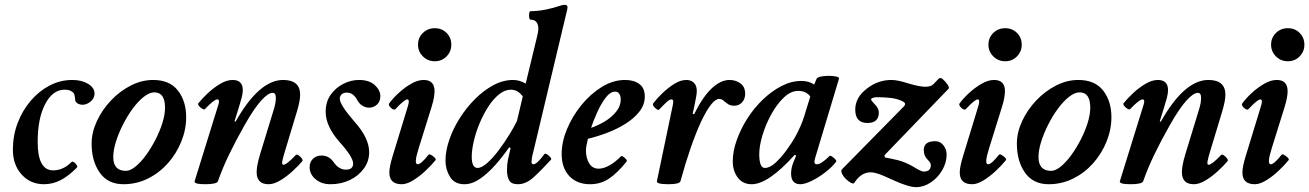

<svg xmlns="http://www.w3.org/2000/svg" viewBox="-20 -745 5387 790"><path d="M161 13Q105 13 69 -27Q33 -67 33 -129Q33 -187 52.5 -238.5Q72 -290 106 -330Q140 -370 184 -393Q228 -416 278 -416Q316 -416 342.5 -400Q369 -384 369 -360Q369 -341 353 -327.5Q337 -314 320 -314Q299 -314 290 -329Q289 -340 287.5 -349.5Q286 -359 282 -363Q278 -368 269 -372Q260 -376 246 -376Q197 -376 166 -317Q135 -258 135 -161Q135 -44 199 -44Q240 -44 274 -78Q278 -82 284.5 -77.5Q291 -73 295.5 -66Q300 -59 296 -55Q260 -19 228 -3Q196 13 161 13Z M488 13Q424 13 390.5 -34.5Q357 -82 357 -154Q357 -200 378.5 -246.5Q400 -293 436.5 -331.5Q473 -370 518 -393Q563 -416 610 -416Q678 -416 712 -372.5Q746 -329 746 -263Q746 -212 726 -162.5Q706 -113 671 -73.5Q636 -34 589 -10.5Q542 13 488 13ZM498 -42Q516 -42 538 -60Q560 -78 581 -107Q602 -136 620 -171Q638 -206 648.5 -240Q659 -274 659 -302Q659 -365 615 -365Q595 -365 571.5 -346.5Q548 -328 526 -298Q504 -268 486 -232.5Q468 -197 457 -162Q446 -127 446 -99Q446 -42 498 -42Z M825 13Q776 13 781 0L879 -316Q885 -336 874 -336Q861 -336 823 -296Q820 -293 812 -297.5Q804 -302 798.5 -309.5Q793 -317 796 -320Q812 -340 835.5 -362Q859 -384 886 -400Q913 -416 937 -416Q979 -416 979 -374Q979 -361 974.5 -343.5Q970 -326 963 -304L945 -246L949 -244Q1046 -416 1145 -416Q1215 -416 1215 -355Q1215 -342 1211.5 -324.5Q1208 -307 1202 -287L1154 -128Q1144 -96 1141.5 -81.5Q1139 -67 1146 -67Q1159 -67 1197 -107Q1201 -111 1208.5 -106Q1216 -101 1221.5 -93.5Q1227 -86 1224 -82Q1208 -63 1183.5 -40.5Q1159 -18 1133 -2.5Q1107 13 1085 13Q1036 13 1036 -37Q1036 -63 1050 -110L1103 -283Q1111 -308 1113 -320.5Q1115 -333 1115 -343Q1115 -363 1102 -363Q1083 -363 1054 -330.5Q1025 -298 988 -233Q951 -168 923 -110Q895 -52 877 0Q873 13 825 13Z M1339 13Q1303 13 1278.5 -7.5Q1254 -28 1254 -57Q1254 -78 1267.5 -91.5Q1281 -105 1303 -105Q1335 -105 1354 -76Q1375 -47 1403 -47Q1433 -47 1433 -72Q1433 -99 1376 -162Q1320 -226 1320 -285Q1320 -326 1340.5 -355Q1361 -384 1392.5 -400Q1424 -416 1457 -416Q1499 -416 1522 -395Q1545 -374 1545 -349Q1545 -328 1531.5 -315Q1518 -302 1498 -302Q1485 -302 1472 -309.5Q1459 -317 1450 -333Q1434 -364 1407 -364Q1393 -364 1385.5 -356.5Q1378 -349 1378 -339Q1378 -314 1438 -245Q1499 -177 1499 -119Q1499 -82 1477.5 -52Q1456 -22 1420 -4.5Q1384 13 1339 13Z M1769 -493Q1740 -493 1720 -513Q1700 -533 1700 -561Q1700 -590 1720 -609.5Q1740 -629 1769 -629Q1798 -629 1817.5 -609.5Q1837 -590 1837 -561Q1837 -533 1817.5 -513Q1798 -493 1769 -493ZM1633 13Q1582 13 1582 -35Q1582 -48 1585.5 -64.5Q1589 -81 1595 -101L1654 -294Q1662 -318 1662 -327Q1662 -336 1656 -336Q1644 -336 1607 -296Q1603 -292 1595.5 -296Q1588 -300 1583 -307.5Q1578 -315 1581 -319Q1596 -340 1620.5 -362.5Q1645 -385 1672 -400.5Q1699 -416 1723 -416Q1768 -416 1768 -370Q1768 -345 1756 -306L1703 -136Q1692 -101 1691 -85Q1690 -69 1699 -69Q1712 -69 1743 -108Q1746 -112 1754 -107.5Q1762 -103 1768.5 -96.5Q1775 -90 1772 -86Q1755 -65 1730.5 -42Q1706 -19 1680 -3Q1654 13 1633 13Z M1891 13Q1850 13 1831.5 -17.5Q1813 -48 1813 -84Q1813 -124 1828.5 -169.5Q1844 -215 1871.5 -258.5Q1899 -302 1934.5 -337.5Q1970 -373 2010 -394.5Q2050 -416 2091 -416Q2118 -416 2143 -401L2188 -587Q2195 -614 2195 -626Q2195 -664 2163 -664Q2159 -664 2157.5 -673Q2156 -682 2157.5 -690.5Q2159 -699 2163 -699Q2194 -699 2227.5 -706Q2261 -713 2283 -721Q2292 -724 2296 -724.5Q2300 -725 2303 -725Q2315 -725 2315 -716Q2315 -712 2314.5 -709Q2314 -706 2313 -702L2174 -119Q2170 -105 2168.5 -94.5Q2167 -84 2167 -79Q2167 -69 2175 -69Q2189 -69 2220 -111Q2223 -115 2231 -110Q2239 -105 2244.5 -98Q2250 -91 2247 -88Q2207 -44 2175.5 -15.5Q2144 13 2111 13Q2083 13 2074.5 -4Q2066 -21 2066 -44Q2066 -68 2070 -88Q2074 -108 2081 -136L2075 -139Q2051 -104 2020 -68.5Q1989 -33 1956 -10Q1923 13 1891 13ZM1945 -54Q1962 -54 1985.5 -75Q2009 -96 2032.5 -127.5Q2056 -159 2076 -191.5Q2096 -224 2107 -247L2131 -348Q2111 -376 2082 -376Q2057 -376 2033 -356.5Q2009 -337 1989 -306Q1969 -275 1953.5 -238Q1938 -201 1929.5 -164.5Q1921 -128 1921 -100Q1921 -54 1945 -54Z M2408 13Q2354 13 2322.5 -20.5Q2291 -54 2291 -112Q2291 -161 2313 -214Q2335 -267 2372.5 -313Q2410 -359 2456.5 -387.5Q2503 -416 2552 -416Q2588 -416 2610.5 -399.5Q2633 -383 2633 -348Q2633 -314 2611 -286Q2589 -258 2554 -236Q2519 -214 2478 -198.5Q2437 -183 2399 -174Q2395 -156 2393 -146Q2391 -136 2391 -125Q2391 -94 2404.5 -72.5Q2418 -51 2443 -51Q2464 -51 2488.5 -65Q2513 -79 2534 -101Q2537 -105 2544 -100.5Q2551 -96 2556 -90Q2561 -84 2558 -80Q2521 -34 2486.5 -10.5Q2452 13 2408 13ZM2412 -219Q2439 -228 2467 -244.5Q2495 -261 2514.5 -284.5Q2534 -308 2534 -336Q2534 -350 2528 -359Q2522 -368 2511 -368Q2491 -368 2472 -343Q2453 -318 2437.5 -283.5Q2422 -249 2412 -219Z M2731 13Q2679 13 2683 0L2749 -316Q2750 -322 2750 -324.5Q2750 -327 2750 -329Q2750 -336 2742 -336Q2735 -336 2723.5 -325.5Q2712 -315 2692 -294Q2689 -291 2681.5 -296Q2674 -301 2669 -308.5Q2664 -316 2668 -320Q2683 -340 2706 -362Q2729 -384 2754.5 -400Q2780 -416 2804 -416Q2823 -416 2835 -404.5Q2847 -393 2847 -371Q2847 -360 2844 -344.5Q2841 -329 2836 -304L2830 -277L2836 -275Q2871 -346 2908 -381Q2945 -416 2982 -416Q3007 -416 3026.5 -402Q3046 -388 3046 -359Q3046 -338 3033.5 -324Q3021 -310 3001 -310Q2985 -310 2975 -317Q2965 -324 2957 -331Q2949 -338 2939 -338Q2909 -338 2864 -243Q2842 -195 2821 -134Q2800 -73 2780 0Q2777 13 2731 13Z M3073 13Q3036 13 3015.5 -14.5Q2995 -42 2995 -81Q2995 -122 3011 -167.5Q3027 -213 3054.5 -256.5Q3082 -300 3118.5 -335Q3155 -370 3195.5 -391Q3236 -412 3278 -412Q3308 -412 3330 -397L3340 -421Q3343 -427 3358 -430Q3373 -433 3390.5 -433Q3408 -433 3421 -430Q3434 -427 3432 -421L3334 -95Q3332 -87 3331.5 -84Q3331 -81 3331 -79Q3331 -69 3341 -69Q3359 -69 3393 -103Q3396 -106 3403.5 -101Q3411 -96 3417 -89.5Q3423 -83 3420 -79Q3403 -57 3375 -35.5Q3347 -14 3319 -0.5Q3291 13 3273 13Q3235 13 3235 -31Q3235 -43 3237.5 -54.5Q3240 -66 3244 -76L3256 -105L3250 -108Q3141 13 3073 13ZM3127 -54Q3148 -54 3171.5 -76Q3195 -98 3216.5 -127.5Q3238 -157 3251 -180Q3277 -227 3290 -270L3314 -348Q3297 -371 3264 -371Q3234 -371 3205.5 -344Q3177 -317 3154 -275.5Q3131 -234 3117.5 -189.5Q3104 -145 3104 -111Q3104 -54 3127 -54Z M3749 25Q3733 25 3709.5 17.5Q3686 10 3661.5 -1Q3637 -12 3617 -21Q3598 -29 3585 -32.5Q3572 -36 3563 -36Q3523 -36 3496 6Q3492 13 3481.5 7.5Q3471 2 3460 -9Q3449 -20 3444 -31.5Q3439 -43 3445 -49L3698 -306Q3704 -312 3704 -317Q3704 -323 3694 -328Q3672 -339 3645.5 -342Q3619 -345 3590 -345Q3577 -345 3570.5 -342Q3564 -339 3564 -337Q3564 -333 3568.5 -328Q3573 -323 3580 -315Q3596 -300 3596 -282Q3596 -239 3549 -239Q3499 -239 3499 -294Q3499 -343 3545 -379Q3591 -416 3648 -416Q3674 -416 3720 -401Q3765 -388 3787 -388Q3812 -388 3822 -400L3842 -421Q3849 -428 3860 -418.5Q3871 -409 3879 -396.5Q3887 -384 3883 -380L3619 -106L3621 -97Q3646 -93 3674 -86Q3702 -79 3733 -62Q3770 -39 3780 -39Q3810 -39 3810 -66Q3810 -75 3796 -89Q3781 -104 3781 -128Q3781 -164 3828 -164Q3849 -164 3862 -147Q3875 -130 3875 -109Q3875 -76 3857 -45Q3839 -14 3810 5.5Q3781 25 3749 25Z M4116 -493Q4087 -493 4067 -513Q4047 -533 4047 -561Q4047 -590 4067 -609.5Q4087 -629 4116 -629Q4145 -629 4164.5 -609.5Q4184 -590 4184 -561Q4184 -533 4164.5 -513Q4145 -493 4116 -493ZM3980 13Q3929 13 3929 -35Q3929 -48 3932.5 -64.5Q3936 -81 3942 -101L4001 -294Q4009 -318 4009 -327Q4009 -336 4003 -336Q3991 -336 3954 -296Q3950 -292 3942.5 -296Q3935 -300 3930 -307.5Q3925 -315 3928 -319Q3943 -340 3967.5 -362.5Q3992 -385 4019 -400.5Q4046 -416 4070 -416Q4115 -416 4115 -370Q4115 -345 4103 -306L4050 -136Q4039 -101 4038 -85Q4037 -69 4046 -69Q4059 -69 4090 -108Q4093 -112 4101 -107.5Q4109 -103 4115.5 -96.5Q4122 -90 4119 -86Q4102 -65 4077.5 -42Q4053 -19 4027 -3Q4001 13 3980 13Z M4295 13Q4231 13 4197.5 -34.5Q4164 -82 4164 -154Q4164 -200 4185.5 -246.5Q4207 -293 4243.5 -331.5Q4280 -370 4325 -393Q4370 -416 4417 -416Q4485 -416 4519 -372.5Q4553 -329 4553 -263Q4553 -212 4533 -162.5Q4513 -113 4478 -73.5Q4443 -34 4396 -10.5Q4349 13 4295 13ZM4305 -42Q4323 -42 4345 -60Q4367 -78 4388 -107Q4409 -136 4427 -171Q4445 -206 4455.5 -240Q4466 -274 4466 -302Q4466 -365 4422 -365Q4402 -365 4378.5 -346.5Q4355 -328 4333 -298Q4311 -268 4293 -232.5Q4275 -197 4264 -162Q4253 -127 4253 -99Q4253 -42 4305 -42Z M4632 13Q4583 13 4588 0L4686 -316Q4692 -336 4681 -336Q4668 -336 4630 -296Q4627 -293 4619 -297.5Q4611 -302 4605.5 -309.5Q4600 -317 4603 -320Q4619 -340 4642.5 -362Q4666 -384 4693 -400Q4720 -416 4744 -416Q4786 -416 4786 -374Q4786 -361 4781.5 -343.5Q4777 -326 4770 -304L4752 -246L4756 -244Q4853 -416 4952 -416Q5022 -416 5022 -355Q5022 -342 5018.5 -324.5Q5015 -307 5009 -287L4961 -128Q4951 -96 4948.5 -81.5Q4946 -67 4953 -67Q4966 -67 5004 -107Q5008 -111 5015.5 -106Q5023 -101 5028.5 -93.5Q5034 -86 5031 -82Q5015 -63 4990.5 -40.5Q4966 -18 4940 -2.5Q4914 13 4892 13Q4843 13 4843 -37Q4843 -63 4857 -110L4910 -283Q4918 -308 4920 -320.5Q4922 -333 4922 -343Q4922 -363 4909 -363Q4890 -363 4861 -330.5Q4832 -298 4795 -233Q4758 -168 4730 -110Q4702 -52 4684 0Q4680 13 4632 13Z M5279 -493Q5250 -493 5230 -513Q5210 -533 5210 -561Q5210 -590 5230 -609.5Q5250 -629 5279 -629Q5308 -629 5327.5 -609.5Q5347 -590 5347 -561Q5347 -533 5327.5 -513Q5308 -493 5279 -493ZM5143 13Q5092 13 5092 -35Q5092 -48 5095.5 -64.5Q5099 -81 5105 -101L5164 -294Q5172 -318 5172 -327Q5172 -336 5166 -336Q5154 -336 5117 -296Q5113 -292 5105.5 -296Q5098 -300 5093 -307.5Q5088 -315 5091 -319Q5106 -340 5130.5 -362.5Q5155 -385 5182 -400.5Q5209 -416 5233 -416Q5278 -416 5278 -370Q5278 -345 5266 -306L5213 -136Q5202 -101 5201 -85Q5200 -69 5209 -69Q5222 -69 5253 -108Q5256 -112 5264 -107.5Q5272 -103 5278.5 -96.5Q5285 -90 5282 -86Q5265 -65 5240.5 -42Q5216 -19 5190 -3Q5164 13 5143 13Z"/></svg>

Font: Junicode
Style: Bold Italic
Weight: 700
Italic angle: -11°
Designer: Peter S. Baker
Version: Version 2.100; ttfautohint (v1.8.4)